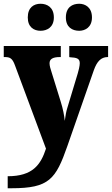

<svg xmlns="http://www.w3.org/2000/svg" viewBox="-23 -781 596 1023"><path d="M399 -617C431 -617 467 -636 467 -688C467 -742 431 -761 399 -761C362 -761 328 -742 328 -688C328 -636 362 -617 399 -617ZM193 -617C228 -617 264 -636 264 -688C264 -742 228 -761 193 -761C158 -761 125 -742 125 -688C125 -636 158 -617 193 -617ZM18 158V222H39C239 222 274 174 336 -3L477 -407C494 -455 516 -476 549 -477H553V-536H346V-477L350 -476C387 -474 402 -469 402 -444C402 -430 395 -401 391 -389L336 -207C330 -189 326 -166 322 -137C320 -161 313 -201 300 -241L251 -399C246 -414 241 -430 241 -444C241 -465 256 -477 296 -477H301V-536H-3V-477H2C30 -477 43 -471 57 -432L222 11C194 97 151 158 18 158Z"/></svg>

Font: Noto Serif Georgian SemiCondensed Black
Style: Regular
Weight: 900
Width: 4
Designer: Monotype Design Team, Akaki Razmadze
Foundry: Google LLC
Version: Version 2.003